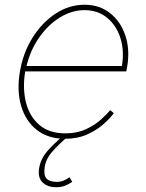

<svg xmlns="http://www.w3.org/2000/svg" viewBox="-20 -574 617 810"><path d="M254.3 11.4Q182.5 11.4 135.3 -25.9Q88.1 -63.2 69.2 -127.1Q50.4 -191.1 63.9 -271.3Q77.4 -351.6 117.5 -415.5Q157.7 -479.4 214.8 -516.7Q272 -554 336.6 -554Q399.9 -554 444.4 -518.6Q489 -483.3 508.7 -424.5Q528.4 -365.8 517 -295.5L512.8 -272.7H86.3Q74.6 -201.7 89.5 -142.2Q104.4 -82.7 145.8 -47.1Q187.1 -11.4 255.7 -11.4Q305.4 -11.4 343.2 -29.1Q381 -46.9 406.4 -70Q431.8 -93 444.6 -109.4L460.2 -96.6Q445.3 -76 417.3 -50.8Q389.2 -25.6 348.4 -7.1Q307.5 11.4 254.3 11.4ZM92 -295.5H494.3Q505 -360.8 487.7 -414.2Q470.5 -467.7 431.3 -499.5Q392 -531.2 336.6 -531.2Q283 -531.2 233.1 -500.5Q183.2 -469.8 145.8 -416.5Q108.3 -363.3 92 -295.5ZM217.3 215.9Q180 215.9 159.1 195.1Q138.1 174.4 145.6 132.8Q152.7 94.8 179.3 63.9Q206 33 245.7 0H268.5Q225.9 36.6 199.6 66.8Q173.3 96.9 168.3 132.8Q163.7 165.8 176.5 179.5Q189.3 193.2 219.5 193.2Q235.8 193.2 247.9 188Q259.9 182.9 273.4 174L284.8 193.2Q267.4 204.9 251.8 210.4Q236.2 215.9 217.3 215.9Z"/></svg>

Font: Inter Thin  BETA
Style: Italic
Weight: 100
Italic angle: -9.39999°
Designer: Rasmus Andersson
Foundry: rsms
Version: Version 3.011;git-f93a4a705